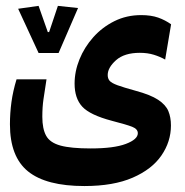

<svg xmlns="http://www.w3.org/2000/svg" viewBox="-20 -454 626 651"><path d="M266.1 176.8Q136.7 176.8 75.2 127.2Q13.7 77.6 13.7 -32.7Q13.7 -70.3 18.8 -107.7Q23.9 -145 36.1 -185.1H137.7Q131.3 -143.6 127.4 -117.4Q123.5 -91.3 123.5 -58.1Q123.5 -17.1 136.5 6.3Q149.4 29.8 185.1 39.6Q220.7 49.3 287.6 49.3Q366.2 49.3 406.7 33.9Q447.3 18.6 447.3 -2.4Q447.3 -16.6 428 -24.2Q408.7 -31.7 359.4 -44.4Q285.2 -64 259 -92.3Q232.9 -120.6 232.9 -170.4Q232.9 -211.9 249.5 -252.9Q266.1 -293.9 296.4 -327.9Q326.7 -361.8 367.9 -382.3Q409.2 -402.8 458.5 -402.8Q492.2 -402.8 516.4 -394.3Q540.5 -385.7 560.1 -371.6L540 -252Q522.9 -261.7 501.7 -268.3Q480.5 -274.9 454.1 -274.9Q401.4 -274.9 373.3 -249.8Q345.2 -224.6 345.2 -199.7Q345.2 -187.5 351.8 -179.9Q358.4 -172.4 378.4 -165Q398.4 -157.7 439 -146.5Q490.2 -132.8 516.1 -115.7Q542 -98.6 550.8 -77.4Q559.6 -56.2 559.6 -28.8Q559.6 26.4 527.3 73.2Q495.1 120.1 429.9 148.4Q364.7 176.8 266.1 176.8ZM110.8 -274.4 41.5 -424.3 110.8 -434.1 142.1 -345.2H146.5L176.3 -434.1L244.6 -426.8L178.7 -274.4Z"/></svg>

Font: Cascadia Mono NF SemiBold
Style: Regular
Weight: 600
Monospace: yes
Designer: Aaron Bell
Foundry: Saja Typeworks
Version: Version 2404.023; ttfautohint (v1.8.4)